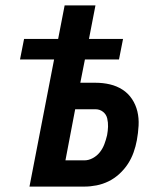

<svg xmlns="http://www.w3.org/2000/svg" viewBox="-20 -690 590 710"><path d="M89 0 180 -470H54L69 -546H195L219 -670H333L309 -546H435L420 -470H294L277 -384H333Q361 -384 386.5 -378Q412 -372 433 -358.5Q454 -345 468 -324Q482 -303 488 -278Q494 -253 492.5 -225.5Q491 -198 486 -171Q482 -149 474 -126.5Q466 -104 453 -84Q440 -64 421.5 -47Q403 -30 381.5 -19.5Q360 -9 337 -4.5Q314 0 292 0ZM292 -97Q308 -97 323.5 -105.5Q339 -114 349.5 -127.5Q360 -141 366 -157Q372 -173 376 -190Q379 -206 379.5 -221.5Q380 -237 376.5 -252Q373 -267 361 -276.5Q349 -286 333 -286H258L222 -97Z"/></svg>

Font: Lode Term
Style: Bold Italic
Weight: 700
Italic angle: -11°
Monospace: yes
Designer: Belleve Invis
Foundry: Belleve Invis
Version: Version 29.2.0